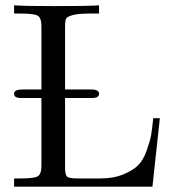

<svg xmlns="http://www.w3.org/2000/svg" viewBox="-20 -703 665 723"><path d="M33 0V-31H57Q111 -31 123.5 -40Q136 -49 136 -78V-334H58Q33 -334 33 -350Q33 -366 65 -366H136V-605Q136 -634 123.5 -643Q111 -652 57 -652H33V-683Q68 -680 185 -680Q317 -680 353 -683V-652H320Q274 -652 253 -646Q232 -640 228.5 -632Q225 -624 225 -604V-366H324Q353 -366 353 -350Q353 -334 327 -334H225V-71Q225 -45 232.5 -38Q240 -31 274 -31H356Q407 -31 443.5 -46Q480 -61 499.5 -80Q519 -99 532 -135Q545 -171 549 -194Q553 -217 557 -258H582L554 0Z"/></svg>

Font: CMU Serif
Style: Roman
Weight: 500
Version: Version 0.7.0